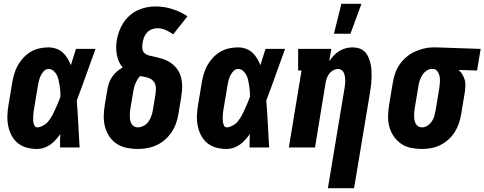

<svg xmlns="http://www.w3.org/2000/svg" viewBox="-20 -778 2556 1013"><path d="M176 8Q148 8 121.5 1Q95 -6 74.5 -22.5Q54 -39 41.5 -62.5Q29 -86 23.5 -113Q18 -140 19 -168Q20 -196 25 -225L45 -345Q49 -368 56 -391Q63 -414 75 -435Q87 -456 104.5 -474.5Q122 -493 143.5 -505.5Q165 -518 189 -523Q213 -528 236 -528Q257 -528 277 -521Q297 -514 311.5 -500.5Q326 -487 336.5 -469.5Q347 -452 354 -434Q360 -455 367 -476.5Q374 -498 381 -520H484Q459 -452 435 -384Q411 -316 385 -248Q390 -187 393 -124.5Q396 -62 400 0H297Q297 -18 297 -35.5Q297 -53 298 -71Q287 -55 274 -40.5Q261 -26 245.5 -15Q230 -4 212 2Q194 8 176 8ZM177 -106Q187 -106 197 -110.5Q207 -115 216.5 -121Q226 -127 233 -135.5Q240 -144 246 -153Q252 -162 257 -171.5Q262 -181 266.5 -191Q271 -201 275.5 -210.5Q280 -220 284 -230Q288 -240 292 -249.5Q296 -259 299 -269Q299 -284 298 -298.5Q297 -313 294.5 -327.5Q292 -342 289 -356Q286 -370 279.5 -382.5Q273 -395 262 -404.5Q251 -414 236 -414Q222 -414 211.5 -403Q201 -392 195 -379Q189 -366 185.5 -352.5Q182 -339 180 -326L160 -206Q158 -197 157 -187.5Q156 -178 155.5 -168.5Q155 -159 155 -149.5Q155 -140 156.5 -131.5Q158 -123 162.5 -114.5Q167 -106 177 -106Z M707 8Q677 8 648.5 2Q620 -4 596.5 -19Q573 -34 557.5 -57Q542 -80 534.5 -107.5Q527 -135 527.5 -165Q528 -195 533 -225L547 -308Q550 -325 556 -342Q562 -359 572.5 -374Q583 -389 597 -401Q611 -413 627 -422Q615 -436 607.5 -453Q600 -470 596.5 -488.5Q593 -507 593 -526.5Q593 -546 596 -565Q600 -589 608.5 -612.5Q617 -636 630.5 -657Q644 -678 663.5 -695.5Q683 -713 705.5 -723.5Q728 -734 752 -739Q776 -744 800 -744Q847 -744 890 -730Q933 -716 969 -692L894 -597Q876 -610 854.5 -619.5Q833 -629 809 -629Q795 -629 780 -623Q765 -617 754.5 -605Q744 -593 739 -578.5Q734 -564 732 -550Q729 -534 731.5 -519Q734 -504 745 -495.5Q756 -487 771 -484Q786 -481 800.5 -477.5Q815 -474 829.5 -470Q844 -466 857 -460Q870 -454 881.5 -446Q893 -438 903 -427.5Q913 -417 920.5 -405Q928 -393 932.5 -379Q937 -365 939 -350.5Q941 -336 941 -320.5Q941 -305 939 -289.5Q937 -274 935 -259L921 -175Q917 -151 908.5 -126.5Q900 -102 885 -80Q870 -58 850 -40.5Q830 -23 806 -12Q782 -1 756.5 3.5Q731 8 707 8ZM707 -106Q722 -106 737.5 -114Q753 -122 762.5 -135Q772 -148 777.5 -163.5Q783 -179 786 -194L800 -278Q802 -291 802.5 -304.5Q803 -318 800 -330Q797 -342 788.5 -351Q780 -360 768.5 -365Q757 -370 744.5 -372Q732 -374 719 -377Q711 -368 704.5 -357Q698 -346 693.5 -335Q689 -324 686.5 -312.5Q684 -301 682 -289L668 -206Q666 -195 665.5 -184.5Q665 -174 665 -163.5Q665 -153 667 -143Q669 -133 674 -124.5Q679 -116 687.5 -111Q696 -106 707 -106Z M1176 8Q1148 8 1121.5 1Q1095 -6 1074.5 -22.5Q1054 -39 1041.5 -62.5Q1029 -86 1023.5 -113Q1018 -140 1019 -168Q1020 -196 1025 -225L1045 -345Q1049 -368 1056 -391Q1063 -414 1075 -435Q1087 -456 1104.5 -474.5Q1122 -493 1143.5 -505.5Q1165 -518 1189 -523Q1213 -528 1236 -528Q1257 -528 1277 -521Q1297 -514 1311.5 -500.5Q1326 -487 1336.5 -469.5Q1347 -452 1354 -434Q1360 -455 1367 -476.5Q1374 -498 1381 -520H1484Q1459 -452 1435 -384Q1411 -316 1385 -248Q1390 -187 1393 -124.5Q1396 -62 1400 0H1297Q1297 -18 1297 -35.5Q1297 -53 1298 -71Q1287 -55 1274 -40.5Q1261 -26 1245.5 -15Q1230 -4 1212 2Q1194 8 1176 8ZM1177 -106Q1187 -106 1197 -110.5Q1207 -115 1216.5 -121Q1226 -127 1233 -135.5Q1240 -144 1246 -153Q1252 -162 1257 -171.5Q1262 -181 1266.5 -191Q1271 -201 1275.5 -210.5Q1280 -220 1284 -230Q1288 -240 1292 -249.5Q1296 -259 1299 -269Q1299 -284 1298 -298.5Q1297 -313 1294.5 -327.5Q1292 -342 1289 -356Q1286 -370 1279.5 -382.5Q1273 -395 1262 -404.5Q1251 -414 1236 -414Q1222 -414 1211.5 -403Q1201 -392 1195 -379Q1189 -366 1185.5 -352.5Q1182 -339 1180 -326L1160 -206Q1158 -197 1157 -187.5Q1156 -178 1155.5 -168.5Q1155 -159 1155 -149.5Q1155 -140 1156.5 -131.5Q1158 -123 1162.5 -114.5Q1167 -106 1177 -106Z M1710 215 1798 -314Q1799 -324 1800.5 -334.5Q1802 -345 1801.5 -355.5Q1801 -366 1799.5 -375.5Q1798 -385 1794 -394Q1790 -403 1782 -408.5Q1774 -414 1764 -414Q1751 -414 1738.5 -407.5Q1726 -401 1718 -390.5Q1710 -380 1705 -367Q1700 -354 1698 -342L1642 0H1504L1571 -406H1553V-520H1728L1717 -455Q1728 -471 1741 -485Q1754 -499 1770.5 -509Q1787 -519 1804.5 -523.5Q1822 -528 1840 -528Q1859 -528 1876 -522.5Q1893 -517 1905 -504.5Q1917 -492 1924 -475.5Q1931 -459 1935 -442Q1939 -425 1940 -406.5Q1941 -388 1940.5 -369.5Q1940 -351 1938 -332.5Q1936 -314 1933 -295L1848 215ZM1742 -600 1781 -758H1887L1829 -600Z M2206 8Q2176 8 2147.5 2Q2119 -4 2096.5 -19.5Q2074 -35 2058 -58Q2042 -81 2034.5 -108Q2027 -135 2027.5 -165Q2028 -195 2033 -225L2053 -345Q2057 -369 2065.5 -393Q2074 -417 2089 -438.5Q2104 -460 2124 -477Q2144 -494 2168 -505Q2192 -516 2216.5 -522Q2241 -528 2265 -528H2281L2516 -520L2497 -406L2400 -409Q2411 -399 2419 -386Q2427 -373 2431.5 -358.5Q2436 -344 2435.5 -328Q2435 -312 2433 -295L2413 -175Q2409 -151 2401 -127Q2393 -103 2379.5 -81.5Q2366 -60 2346 -42Q2326 -24 2303 -12.5Q2280 -1 2255 3.5Q2230 8 2206 8ZM2207 -106Q2222 -106 2235.5 -115Q2249 -124 2258 -137Q2267 -150 2271 -164.5Q2275 -179 2278 -194L2298 -314Q2300 -329 2301 -344.5Q2302 -360 2299.5 -374.5Q2297 -389 2288.5 -401Q2280 -413 2265 -414H2258Q2243 -414 2229.5 -404.5Q2216 -395 2208 -382Q2200 -369 2195 -354.5Q2190 -340 2188 -326L2168 -206Q2166 -195 2165.5 -184.5Q2165 -174 2165 -163.5Q2165 -153 2167 -143Q2169 -133 2174 -124.5Q2179 -116 2187.5 -111Q2196 -106 2207 -106Z"/></svg>

Font: Iosevka Curly Slab Heavy
Style: Italic
Weight: 900
Italic angle: -9°
Monospace: yes
Designer: Belleve Invis
Foundry: Belleve Invis
Version: Version 22.1.2; ttfautohint (v1.8.4)